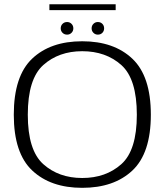

<svg xmlns="http://www.w3.org/2000/svg" viewBox="-20 -874 783 898"><path d="M364.5 4.5Q513 4.5 599.2 -76.5Q685.5 -157.5 685.5 -337.5Q685.5 -517.5 599.2 -599.2Q513 -681 364.5 -681Q216 -681 130.2 -599.5Q44.5 -518 44.5 -337.5Q44.5 -157.5 130.8 -76.5Q217 4.5 364.5 4.5ZM364.5 -41.5Q255 -41.5 182.5 -106.2Q110 -171 110 -337.5Q110 -505 182.5 -569.8Q255 -634.5 364.5 -634.5Q475 -634.5 547.5 -569.8Q620 -505 620 -337.5Q620 -171 547.5 -106.2Q475 -41.5 364.5 -41.5ZM294 -712Q306 -712 314.5 -720.5Q323 -729 323 -741.5Q323 -754 314.5 -762.5Q306 -771 294 -771Q281 -771 272.5 -762.5Q264 -754 264 -741.5Q264 -729 272.5 -720.5Q281 -712 294 -712ZM437.5 -712Q450.5 -712 458.8 -720.5Q467 -729 467 -741.5Q467 -754 458.8 -762.5Q450.5 -771 437.5 -771Q425.5 -771 417 -762.5Q408.5 -754 408.5 -741.5Q408.5 -729 417 -720.5Q425.5 -712 437.5 -712ZM211 -826.5H521V-854H211Z"/></svg>

Font: Anybody SemiExpanded Light
Style: Regular
Weight: 300
Width: 6
Version: Version 1.113;gftools[0.9.25]